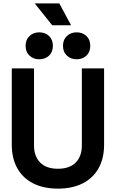

<svg xmlns="http://www.w3.org/2000/svg" viewBox="-20 -1106 688 1140"><path d="M50 -246V-700H182V-242Q182 -178 218.5 -141Q255 -104 324 -104Q393 -104 429.5 -141Q466 -178 466 -242V-700H598V-246Q598 -166 565.5 -107.5Q533 -49 471.5 -17.5Q410 14 324 14Q238 14 176.5 -17.5Q115 -49 82.5 -107.5Q50 -166 50 -246ZM354 -834Q354 -871 377.5 -892.5Q401 -914 435 -914Q470 -914 493 -892.5Q516 -871 516 -834Q516 -797 493 -775.5Q470 -754 435 -754Q401 -754 377.5 -775.5Q354 -797 354 -834ZM132 -834Q132 -871 155.5 -892.5Q179 -914 213 -914Q248 -914 271 -892.5Q294 -871 294 -834Q294 -797 271 -775.5Q248 -754 213 -754Q179 -754 155.5 -775.5Q132 -797 132 -834ZM290 -956 186 -1086H332L402 -956Z"/></svg>

Font: Space Grotesk Frontify
Style: Bold
Weight: 700
Designer: Florian Karsten
Version: Version 2.000